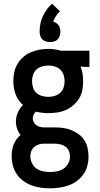

<svg xmlns="http://www.w3.org/2000/svg" viewBox="-20 -794 540 1037"><path d="M250 223Q224 223 199 219.5Q174 216 150 207Q126 198 105 182.5Q84 167 70 146Q56 125 49.5 100Q43 75 43 49Q43 33 45.5 17Q48 1 54 -14Q60 -29 69.5 -42Q79 -55 91 -65Q79 -80 72.5 -98.5Q66 -117 66 -137Q66 -162 76 -185.5Q86 -209 104 -227Q90 -239 80 -254Q70 -269 64 -285.5Q58 -302 55 -320Q52 -338 52 -356Q52 -380 57 -404Q62 -428 74.5 -449Q87 -470 105.5 -486Q124 -502 146.5 -511.5Q169 -521 193 -525.5Q217 -530 241 -530Q256 -530 271.5 -528Q287 -526 302 -522L310 -520H463V-432L415 -434Q423 -415 426 -395.5Q429 -376 429 -356Q429 -331 424.5 -307Q420 -283 407.5 -262.5Q395 -242 376.5 -226Q358 -210 335.5 -200Q313 -190 289 -186.5Q265 -183 241 -183Q224 -183 207 -185Q190 -187 173 -191Q166 -184 161.5 -174.5Q157 -165 157 -155Q157 -145 161.5 -135.5Q166 -126 174 -119.5Q182 -113 192 -110Q202 -107 212 -106Q213 -106 213.5 -106Q214 -106 215 -106Q217 -106 220 -106Q223 -106 225 -106H275Q298 -106 320.5 -103Q343 -100 364.5 -91.5Q386 -83 404.5 -69.5Q423 -56 435.5 -36.5Q448 -17 453 5.5Q458 28 458 51Q458 77 451.5 102Q445 127 430.5 147.5Q416 168 395 183.5Q374 199 350 207.5Q326 216 301 219.5Q276 223 250 223ZM241 -271Q258 -271 275 -276Q292 -281 305 -292.5Q318 -304 323.5 -321Q329 -338 329 -356Q329 -372 324 -388Q319 -404 308 -415.5Q297 -427 281.5 -433Q266 -439 249 -440H241Q241 -440 240.5 -440Q240 -440 240 -440Q223 -440 206 -435Q189 -430 176.5 -418Q164 -406 158.5 -389.5Q153 -373 153 -356Q153 -338 158.5 -321Q164 -304 176.5 -292.5Q189 -281 206.5 -276Q224 -271 241 -271ZM250 135Q270 135 289 131Q308 127 324 116.5Q340 106 349 88Q358 70 358 51Q358 36 352 21.5Q346 7 333.5 -2Q321 -11 305.5 -14.5Q290 -18 275 -18H225Q223 -18 221 -18Q219 -18 216 -18Q202 -18 188.5 -13.5Q175 -9 164.5 0Q154 9 149 22.5Q144 36 144 50Q144 69 152.5 87Q161 105 176.5 116Q192 127 211.5 131Q231 135 250 135ZM250 -567Q239 -567 228 -570Q217 -573 209 -581Q201 -589 197.5 -600Q194 -611 194 -623Q194 -644 198 -665Q202 -686 211 -705.5Q220 -725 232.5 -742.5Q245 -760 261 -774L304 -733Q291 -721 282 -707Q273 -693 267 -677Q276 -675 283.5 -670Q291 -665 296.5 -657.5Q302 -650 304 -641Q306 -632 306 -623Q306 -611 302.5 -600Q299 -589 291 -581Q283 -573 272 -570Q261 -567 250 -567Z"/></svg>

Font: Zed Sans Semibold
Style: Regular
Weight: 600
Designer: Belleve Invis
Foundry: Belleve Invis
Version: Version 1.0.0; ttfautohint (v1.8.4)